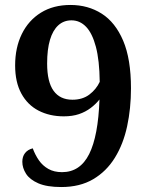

<svg xmlns="http://www.w3.org/2000/svg" viewBox="-20 -744 599 774"><path d="M227 10Q169 10 134.5 -5Q100 -20 85 -43.5Q70 -67 70 -92Q70 -113 81 -127Q92 -141 112 -146Q122 -119 137 -97.5Q152 -76 175 -63Q198 -50 230 -50Q303 -50 339.5 -123Q376 -196 381 -343Q367 -325 346 -309Q325 -293 298.5 -284Q272 -275 237 -275Q180 -275 135.5 -298Q91 -321 66 -367Q41 -413 41 -480Q41 -552 68 -607Q95 -662 145 -693Q195 -724 264 -724Q335 -724 390 -689Q445 -654 476.5 -580Q508 -506 508 -388Q508 -307 492.5 -235Q477 -163 443 -108Q409 -53 355.5 -21.5Q302 10 227 10ZM272 -342Q313 -342 340.5 -363Q368 -384 382 -414Q381 -501 366.5 -555.5Q352 -610 327 -636Q302 -662 268 -662Q237 -662 215 -642Q193 -622 181.5 -583.5Q170 -545 170 -488Q170 -414 196 -378Q222 -342 272 -342Z"/></svg>

Font: Noto Serif Armenian SemiBold
Style: Regular
Weight: 600
Version: Version 2.007